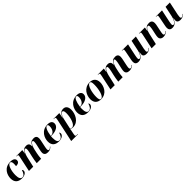

<svg xmlns="http://www.w3.org/2000/svg" viewBox="660 -2795 5282 5282"><g transform="rotate(-45 3301.5 -153.5)"><path d="M261 10C382 10 444 -49 444 -104C444 -134 432 -149 420 -156C389 -53 350 -4 290 -4C229 -4 194 -55 194 -182C194 -347 251 -532 330 -532C364 -532 388 -507 388 -431C388 -398 385 -371 382 -345C483 -345 516 -390 516 -440C516 -498 470 -544 354 -544C116 -544 34 -350 34 -212C34 -56 125 10 261 10Z M1276 8C1355 8 1399 -24 1429 -61L1423 -69C1405 -49 1379 -20 1346 -20C1323 -20 1309 -35 1309 -70C1309 -93 1314 -123 1321 -158L1355 -320C1362 -356 1373 -399 1373 -438C1373 -507 1338 -547 1260 -547C1170 -547 1127 -512 1085 -411H1082C1082 -416 1082 -428 1082 -436C1081 -502 1052 -547 970 -547C906 -547 847 -526 801 -416H798L815 -536H579L578 -526H596C630 -526 641 -518 641 -494C641 -480 636 -461 633 -445L539 0H705L776 -311C795 -394 844 -508 896 -508C919 -508 924 -482 924 -460C924 -441 920 -399 907 -342L879 -220C865 -160 848 -64 842 0H1013C1017 -60 1026 -139 1038 -191L1065 -314C1082 -391 1130 -511 1184 -511C1210 -511 1212 -481 1212 -459C1212 -425 1200 -370 1194 -343L1163 -206C1154 -163 1148 -131 1148 -102C1148 -29 1193 8 1276 8Z M1703 10C1831 10 1891 -57 1891 -112C1891 -141 1882 -152 1870 -156C1844 -65 1803 -2 1731 -2C1674 -2 1640 -50 1640 -186C1640 -197 1642 -235 1644 -248H1680C1844 -248 1963 -318 1963 -427C1963 -503 1907 -546 1809 -546C1564 -546 1477 -342 1477 -204C1477 -56 1562 10 1703 10ZM1660 -258H1645C1668 -429 1718 -532 1771 -532C1800 -532 1813 -514 1813 -463C1813 -358 1756 -258 1660 -258Z M2090 -448 1943 240H2207L2209 230H2173C2135 230 2121 224 2121 197C2121 186 2122 174 2126 154L2150 35C2154 13 2157 -1 2159 -18C2181 -1 2207 10 2249 10C2457 10 2555 -210 2555 -366C2555 -492 2495 -546 2414 -546C2313 -546 2264 -482 2231 -376H2226L2255 -536H2030L2028 -526H2052C2090 -526 2096 -516 2096 -491C2096 -482 2094 -466 2090 -448ZM2222 -4C2197 -4 2175 -15 2163 -29L2232 -344C2248 -418 2293 -507 2340 -507C2374 -507 2392 -478 2392 -397C2392 -231 2327 -4 2222 -4Z M2838 10C2966 10 3026 -57 3026 -112C3026 -141 3017 -152 3005 -156C2979 -65 2938 -2 2866 -2C2809 -2 2775 -50 2775 -186C2775 -197 2777 -235 2779 -248H2815C2979 -248 3098 -318 3098 -427C3098 -503 3042 -546 2944 -546C2699 -546 2612 -342 2612 -204C2612 -56 2697 10 2838 10ZM2795 -258H2780C2803 -429 2853 -532 2906 -532C2935 -532 2948 -514 2948 -463C2948 -358 2891 -258 2795 -258Z M3341 10C3565 10 3650 -197 3650 -335C3650 -485 3558 -546 3447 -546C3214 -546 3127 -344 3127 -202C3127 -59 3211 10 3341 10ZM3346 0C3306 0 3287 -34 3287 -129C3287 -301 3346 -536 3438 -536C3479 -536 3491 -503 3491 -405C3491 -245 3442 0 3346 0Z M4448 8C4527 8 4571 -24 4601 -61L4595 -69C4577 -49 4551 -20 4518 -20C4495 -20 4481 -35 4481 -70C4481 -93 4486 -123 4493 -158L4527 -320C4534 -356 4545 -399 4545 -438C4545 -507 4510 -547 4432 -547C4342 -547 4299 -512 4257 -411H4254C4254 -416 4254 -428 4254 -436C4253 -502 4224 -547 4142 -547C4078 -547 4019 -526 3973 -416H3970L3987 -536H3751L3750 -526H3768C3802 -526 3813 -518 3813 -494C3813 -480 3808 -461 3805 -445L3711 0H3877L3948 -311C3967 -394 4016 -508 4068 -508C4091 -508 4096 -482 4096 -460C4096 -441 4092 -399 4079 -342L4051 -220C4037 -160 4020 -64 4014 0H4185C4189 -60 4198 -139 4210 -191L4237 -314C4254 -391 4302 -511 4356 -511C4382 -511 4384 -481 4384 -459C4384 -425 4372 -370 4366 -343L4335 -206C4326 -163 4320 -131 4320 -102C4320 -29 4365 8 4448 8Z M5112 10C5191 10 5232 -24 5264 -62L5258 -69C5235 -42 5203 -16 5175 -16C5153 -16 5142 -32 5142 -64C5142 -85 5146 -116 5152 -147L5234 -536H5067L5003 -230C4982 -129 4929 -32 4875 -32C4852 -32 4840 -47 4840 -79C4840 -101 4846 -141 4854 -179L4929 -536H4688L4686 -526H4707C4743 -526 4749 -517 4749 -497C4749 -485 4747 -468 4741 -436L4697 -213C4690 -178 4681 -134 4681 -102C4681 -43 4708 9 4793 9C4883 9 4953 -40 4994 -164H5000C4997 -151 4991 -97 4991 -81C4991 -33 5017 10 5112 10Z M5769 10C5845 10 5893 -25 5923 -62L5917 -70C5900 -52 5871 -20 5837 -20C5816 -20 5803 -36 5803 -65C5803 -93 5810 -123 5817 -160L5849 -315C5857 -351 5866 -396 5866 -431C5866 -493 5838 -546 5749 -546C5662 -546 5611 -515 5568 -414H5565L5584 -536H5351L5350 -526H5370C5406 -526 5412 -515 5412 -494C5412 -482 5408 -461 5405 -444L5311 0H5476L5552 -334C5569 -411 5614 -509 5670 -509C5701 -509 5704 -477 5704 -451C5704 -417 5693 -364 5688 -339L5659 -205C5649 -159 5645 -125 5645 -98C5645 -32 5690 10 5769 10Z M6434 10C6513 10 6554 -24 6586 -62L6580 -69C6557 -42 6525 -16 6497 -16C6475 -16 6464 -32 6464 -64C6464 -85 6468 -116 6474 -147L6556 -536H6389L6325 -230C6304 -129 6251 -32 6197 -32C6174 -32 6162 -47 6162 -79C6162 -101 6168 -141 6176 -179L6251 -536H6010L6008 -526H6029C6065 -526 6071 -517 6071 -497C6071 -485 6069 -468 6063 -436L6019 -213C6012 -178 6003 -134 6003 -102C6003 -43 6030 9 6115 9C6205 9 6275 -40 6316 -164H6322C6319 -151 6313 -97 6313 -81C6313 -33 6339 10 6434 10Z"/></g></svg>

Font: Noto Serif Display SemiCondensed ExtraBold
Style: Italic
Weight: 800
Width: 4
Italic angle: -12°
Designer: Monotype Design Team
Foundry: Monotype Imaging Inc.
Version: Version 2.009